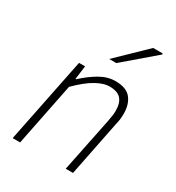

<svg xmlns="http://www.w3.org/2000/svg" viewBox="-174 -830 858 937"><g transform="rotate(30 255.0 -362.0)"><path d="M40 0 137 -480H171L161 -404H165Q206 -442 249 -467Q292 -492 336 -492Q398 -492 424 -459.5Q450 -427 450 -375Q450 -357 448.5 -344Q447 -331 442 -310L380 0H339L401 -304Q405 -327 407 -339.5Q409 -352 409 -366Q409 -411 389 -433Q369 -455 323 -455Q292 -455 249.5 -431.5Q207 -408 153 -354L82 0ZM255 -570 414 -724H466L469 -719L295 -570Z"/></g></svg>

Font: Source Sans 3 Light
Style: Italic
Weight: 300
Italic angle: -11°
Designer: Paul D. Hunt
Foundry: Adobe
Version: Version 3.046;hotconv 1.0.118;makeotfexe 2.5.65603